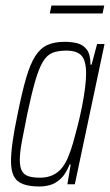

<svg xmlns="http://www.w3.org/2000/svg" viewBox="-20 -670 400 698"><path d="M124 8Q88 8 64.5 -0.5Q41 -9 30.5 -29Q20 -49 20 -84Q20 -113 26 -156Q32 -199 44 -255Q60 -335 75 -386.5Q90 -438 108.5 -466.5Q127 -495 152.5 -506.5Q178 -518 215 -518Q239 -518 260 -513Q281 -508 295 -490.5Q309 -473 309 -435H313L333 -510H360L252 0H225L237 -72H233Q219 -37 200.5 -20Q182 -3 162.5 2.5Q143 8 124 8ZM126 -24Q151 -24 171 -33Q191 -42 205.5 -60Q220 -78 230 -105Q238 -124 246 -152Q254 -180 262.5 -213.5Q271 -247 278 -282Q285 -317 289 -348.5Q293 -380 293 -403Q293 -449 276.5 -467.5Q260 -486 221 -486Q191 -486 171 -478Q151 -470 136.5 -446.5Q122 -423 108.5 -377Q95 -331 79 -255Q67 -196 59.5 -155.5Q52 -115 52 -89Q52 -62 60 -48Q68 -34 84.5 -29Q101 -24 126 -24ZM161 -621 167 -650H359L353 -621Z"/></svg>

Font: Saira ExtraCondensed Thin
Style: Italic
Weight: 250
Width: 2
Italic angle: -12°
Designer: Hector Gatti with collaboration of the Omnibus-Type team
Foundry: Omnibus-Type
Version: Version 1.101